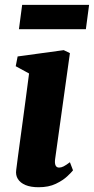

<svg xmlns="http://www.w3.org/2000/svg" viewBox="-20 -776 394 806"><path d="M142 10Q109 10 87 0.8Q65 -8.5 55 -24.8Q45 -41 48 -62Q50.5 -84.5 54.8 -115Q59 -145.5 64 -183.2Q69 -221 75.2 -265.5Q81.5 -310 88 -360.8Q94.5 -411.5 102 -467.5L46 -498L54 -539L247.5 -565.5L273.5 -553L211.5 -109Q209 -91 213.2 -81.8Q217.5 -72.5 228 -72.5Q237 -72.5 247 -77.5Q257 -82.5 273.5 -95L286.5 -61Q280.5 -53 262.5 -36Q244.5 -19 214.5 -4.5Q184.5 10 142 10ZM73 -755.5H354L340.5 -653.5H59.5Z"/></svg>

Font: Merriweather 24pt Black
Style: Italic
Weight: 900
Italic angle: -7.8°
Designer: Eben Sorkin
Foundry: Eben Sorkin
Version: Version 2.101